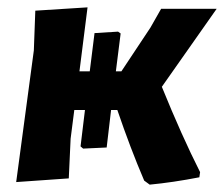

<svg xmlns="http://www.w3.org/2000/svg" viewBox="-20 -491 609 522"><path d="M24 4 72 -354 76 -462 218 -471 196 -297H224L237 -401L301 -405L308 -400L295 -297H310L389 -416L418 -467H569L420 -255Q474 -122 524 -23L522 -9Q450 5 387 11L372 0Q334 -89 299 -192H282L270 -90L206 -87L199 -93L211 -192H182L172 -114L167 -6Z"/></svg>

Font: Alegreya Sans ExtraBold
Style: Italic
Weight: 800
Italic angle: -7°
Designer: Juan Pablo del Peral
Foundry: Huerta Tipografica
Version: Version 2.007